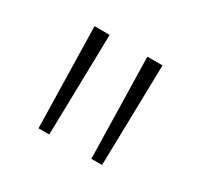

<svg xmlns="http://www.w3.org/2000/svg" viewBox="-74 -789 467 450"><g transform="rotate(30 159.0 -563.5)"><path d="M73 -427 67 -700H108L102 -427ZM216 -427 210 -700H251L245 -427Z"/></g></svg>

Font: Georama Expanded ExtraLight
Style: Regular
Weight: 250
Width: 7
Designer: Jean-Baptiste Levee
Foundry: Production Type
Version: Version 1.001